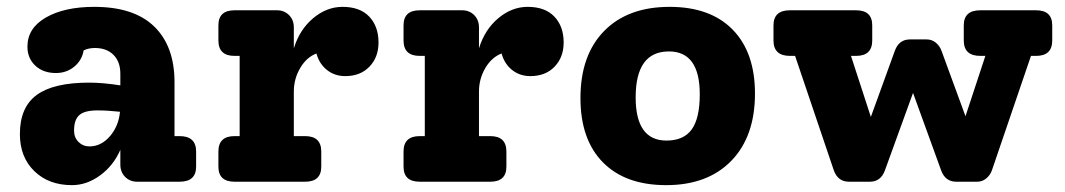

<svg xmlns="http://www.w3.org/2000/svg" viewBox="-20 -530 3107 560"><path d="M504 -133Q552 -133 552 -88V-44Q552 0 504 0H380Q359 0 345 -14Q331 -28 331 -50V-93Q311 -47 272 -18.5Q233 10 190 10Q122 10 80 -31Q38 -72 38 -139Q38 -217 87 -253Q136 -289 240 -289Q280 -289 331 -281V-315Q331 -350 311 -370Q291 -390 257 -390Q238 -390 224 -383Q219 -354 196.5 -335.5Q174 -317 143 -317Q106 -317 83 -338.5Q60 -360 60 -394Q60 -448 114 -479Q168 -510 255 -510Q371 -510 430 -452.5Q489 -395 489 -290V-133ZM241 -103Q275 -103 300.5 -132.5Q326 -162 330 -204Q294 -208 264 -208Q227 -208 211.5 -194.5Q196 -181 196 -149Q196 -129 209 -116Q222 -103 241 -103Z M979 -510Q1030 -510 1057 -481.5Q1084 -453 1084 -406Q1084 -363 1057.5 -335.5Q1031 -308 987 -308Q956 -308 933.5 -326Q911 -344 903 -374Q874 -363 855.5 -331.5Q837 -300 837 -263V-133H870Q917 -133 917 -88V-44Q917 0 870 0H664Q617 0 617 -44V-88Q617 -133 664 -133H679V-367H664Q617 -367 617 -412V-456Q617 -500 664 -500H788Q809 -500 823 -486Q837 -472 837 -450V-389Q854 -444 893.5 -477Q933 -510 979 -510Z M1519 -510Q1570 -510 1597 -481.5Q1624 -453 1624 -406Q1624 -363 1597.5 -335.5Q1571 -308 1527 -308Q1496 -308 1473.5 -326Q1451 -344 1443 -374Q1414 -363 1395.5 -331.5Q1377 -300 1377 -263V-133H1410Q1457 -133 1457 -88V-44Q1457 0 1410 0H1204Q1157 0 1157 -44V-88Q1157 -133 1204 -133H1219V-367H1204Q1157 -367 1157 -412V-456Q1157 -500 1204 -500H1328Q1349 -500 1363 -486Q1377 -472 1377 -450V-389Q1394 -444 1433.5 -477Q1473 -510 1519 -510Z M1923 10Q1804 10 1738.5 -56.5Q1673 -123 1673 -244Q1673 -369 1742 -439.5Q1811 -510 1933 -510Q2052 -510 2117 -443.5Q2182 -377 2182 -257Q2182 -132 2113 -61Q2044 10 1923 10ZM1924 -120Q1974 -120 1997.5 -152.5Q2021 -185 2021 -255Q2021 -380 1931 -380Q1834 -380 1834 -246Q1834 -120 1924 -120Z M3002 -500Q3049 -500 3049 -456V-412Q3049 -367 3002 -367H2987L2873 -33Q2868 -19 2856.5 -9.5Q2845 0 2830 0H2769Q2737 0 2725 -33L2643 -259L2561 -33Q2549 0 2517 0H2456Q2424 0 2412 -33L2299 -367H2284Q2236 -367 2236 -412V-456Q2236 -500 2284 -500H2477Q2524 -500 2524 -456V-412Q2524 -367 2477 -367H2462L2520 -189L2590 -382Q2602 -415 2634 -415H2683Q2698 -415 2709.5 -405.5Q2721 -396 2726 -382L2796 -191L2854 -367H2839Q2791 -367 2791 -412V-456Q2791 -500 2839 -500Z"/></svg>

Font: Solway ExtraBold
Style: Regular
Weight: 800
Designer: Mariya V. Pigoulevskaya
Foundry: The Northern Block Ltd.
Version: Version 1.000;hotconv 1.0.109;makeotfexe 2.5.65596